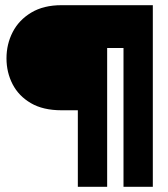

<svg xmlns="http://www.w3.org/2000/svg" viewBox="-20 -720 649 740"><path d="M393 0H280V-295H217Q146 -295 99 -322.5Q52 -350 28.5 -395.5Q5 -441 5 -495Q5 -550 29 -596.5Q53 -643 100.5 -671.5Q148 -700 217 -700H569V0H456V-535H393Z"/></svg>

Font: Be Vietnam Pro Black
Style: Regular
Weight: 900
Designer: Lam Bao, Tony Le, Vietanh Nguyen
Foundry: Yellow Type Foundry
Version: Version 1.002; ttfautohint (v1.8.3)